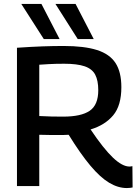

<svg xmlns="http://www.w3.org/2000/svg" viewBox="-20 -943 704 973"><path d="M623 10Q578 10 533 -17Q488 -44 438 -103.5Q388 -163 328 -260Q319 -259 303.5 -259Q288 -259 280 -259Q257 -259 230 -259Q203 -259 179 -260V0H66V-701Q139 -706 195 -708Q251 -710 302 -710Q407 -710 471.5 -689.5Q536 -669 565.5 -623.5Q595 -578 595 -501Q595 -408 553.5 -358.5Q512 -309 439 -287Q505 -189 552.5 -144Q600 -99 636 -99Q638 -99 643 -99.5Q648 -100 651 -101L652 7Q647 8 639.5 9Q632 10 623 10ZM301 -352Q391 -352 434.5 -381.5Q478 -411 478 -486Q478 -535 462.5 -564.5Q447 -594 409 -607Q371 -620 305 -620Q280 -620 262.5 -619.5Q245 -619 226 -618Q207 -617 179 -615V-355Q214 -353 242.5 -352.5Q271 -352 301 -352ZM374 -745 261 -923H363L455 -745ZM202 -745 88 -923H190L282 -745Z"/></svg>

Font: Georama Medium
Style: Regular
Weight: 500
Designer: Jean-Baptiste Levee
Foundry: Production Type
Version: Version 1.000